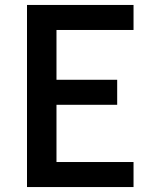

<svg xmlns="http://www.w3.org/2000/svg" viewBox="-20 -755 640 775"><path d="M89 0V-735H519V-634H208V-433H453V-332H208V-101H519V0Z"/></svg>

Font: Iosevka Curly Extended
Style: Bold
Weight: 700
Width: 7
Monospace: yes
Designer: Belleve Invis
Foundry: Belleve Invis
Version: Version 11.1.0; ttfautohint (v1.8.3)